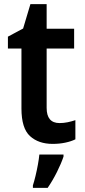

<svg xmlns="http://www.w3.org/2000/svg" viewBox="-20 -681 406 922"><path d="M266 -90Q286 -90 305 -94Q324 -98 342 -104V-12Q322 -2 293.5 4Q265 10 233 10Q165 10 124 -27.5Q83 -65 83 -160V-448H18V-505L91 -544L126 -661H204V-543H336V-448H204V-163Q204 -90 266 -90ZM285 71Q274 104 253.5 145Q233 186 209 221H138V209Q144 191 150.5 164Q157 137 162 109.5Q167 82 169 61H285Z"/></svg>

Font: Noto Sans Devanagari SemiCondensed SemiBold
Style: Regular
Weight: 600
Width: 4
Designer: Jelle Bosma - Monotype Design Team
Foundry: Monotype Imaging Inc.
Version: Version 2.004; ttfautohint (v1.8.4.7-5d5b)